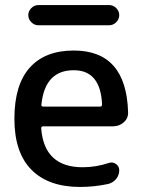

<svg xmlns="http://www.w3.org/2000/svg" viewBox="-20 -730 569 760"><path d="M272 -452Q158 -452 144 -317Q142 -308 152 -308H376Q384 -308 384 -317Q378 -452 272 -452ZM297 10Q172 10 104.5 -58Q37 -126 37 -260Q37 -394 97.5 -462Q158 -530 272 -530Q480 -530 487 -286Q488 -262 470 -246Q452 -230 428 -230H151Q143 -230 143 -222Q155 -68 307 -68Q360 -68 411 -85Q426 -90 439 -81Q452 -72 452 -56Q452 -37 440 -22Q428 -7 409 -2Q354 10 297 10ZM412 -710Q428 -710 440 -698Q452 -686 452 -670Q452 -654 440 -642Q428 -630 412 -630H132Q116 -630 104 -642Q92 -654 92 -670Q92 -686 104 -698Q116 -710 132 -710Z"/></svg>

Font: Rounded Mplus 1c Medium
Style: Regular
Weight: 500
Version: Version 1.059.20150529